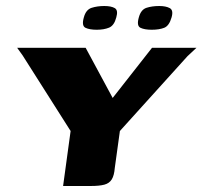

<svg xmlns="http://www.w3.org/2000/svg" viewBox="-20 -619 674 639"><path d="M485 -520Q461 -520 447.5 -526.5Q434 -533 442 -561Q449 -587 467.5 -593Q486 -599 510 -599Q532 -599 545 -592Q558 -585 551 -561Q543 -533 526.5 -526.5Q510 -520 485 -520ZM302 -520Q278 -520 264.5 -526.5Q251 -533 259 -561Q266 -587 285 -593Q304 -599 327 -599Q350 -599 362 -592Q374 -585 367 -561Q360 -534 343 -527Q326 -520 302 -520ZM190 0 215 -183 55 -435 37 -460H265L355 -293L486 -460H634L604 -432L379 -183L362 -60Q360 -35 352 -22Q344 -9 327.5 -4.5Q311 0 282 0Z"/></svg>

Font: Genos
Style: Bold Italic
Weight: 700
Italic angle: -8°
Version: Version 1.010